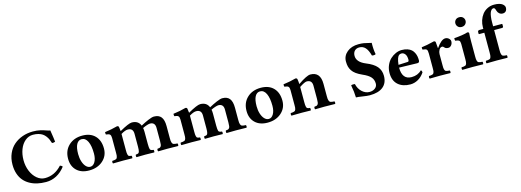

<svg xmlns="http://www.w3.org/2000/svg" viewBox="-3 -1570 6652 2453"><g transform="rotate(-15 3323.0 -344.0)"><path d="M397 9.8Q334.5 9.8 280.8 -2.4Q227.1 -14.6 181.9 -40.3Q136.7 -65.9 104.7 -103.8Q72.8 -141.6 54.9 -195.3Q37.1 -249 37.1 -314.9Q37.1 -395.5 65.9 -461.2Q94.7 -526.9 144.3 -569.6Q193.8 -612.3 259 -635.3Q324.2 -658.2 397.9 -658.2Q451.7 -658.2 494.6 -647.9Q537.6 -637.7 568.4 -626.2Q599.1 -614.7 617.2 -612.8Q635.3 -499.5 639.2 -458Q630.4 -453.6 617.9 -451.9Q605.5 -450.2 596.2 -453.1Q587.4 -481.4 577.6 -503.4Q567.9 -525.4 551 -547.6Q534.2 -569.8 512.9 -584.5Q491.7 -599.1 459.5 -608.2Q427.2 -617.2 387.2 -617.2Q329.1 -617.2 283.2 -578.6Q237.3 -540 212.6 -475.6Q188 -411.1 188 -334Q188 -256.8 215.3 -189.7Q242.7 -122.6 291 -82.3Q339.4 -42 396 -42Q523.9 -42 618.2 -146Q626 -146 636.5 -138.9Q647 -131.8 650.9 -125Q600.1 -58.6 535.2 -24.4Q470.2 9.8 397 9.8Z M742.7 -204.1Q742.7 -312 812.3 -377.9Q881.8 -443.8 993.7 -443.8Q1099.6 -443.8 1159.7 -382.3Q1219.7 -320.8 1219.7 -212.9Q1219.7 -115.7 1148.4 -53Q1077.1 9.8 966.8 9.8Q862.8 9.8 802.7 -47.9Q742.7 -105.5 742.7 -204.1ZM973.6 -401.9Q930.2 -401.9 906.2 -358.2Q882.3 -314.5 882.3 -229Q882.3 -175.3 896.5 -130.4Q910.6 -85.4 935.8 -58.8Q960.9 -32.2 991.7 -32.2Q1029.8 -32.2 1054.7 -74Q1079.6 -115.7 1079.6 -184.1Q1079.6 -285.6 1052 -343.8Q1024.4 -401.9 973.6 -401.9Z M1484.4 -334V-122.1Q1484.4 -100.6 1485.1 -86.7Q1485.8 -72.8 1488.8 -62.7Q1491.7 -52.7 1494.4 -47.4Q1497.1 -42 1504.2 -38.8Q1511.2 -35.6 1517.3 -34.4Q1523.4 -33.2 1536.1 -32.2Q1540.5 -27.8 1540.5 -15.1Q1540.5 -2.4 1536.1 2Q1450.2 0 1419.4 0Q1366.2 0 1282.2 2Q1277.8 -2.4 1277.8 -15.1Q1277.8 -27.8 1282.2 -32.2Q1300.8 -33.7 1309.1 -34.7Q1317.4 -35.6 1327.6 -39.3Q1337.9 -43 1341.6 -47.9Q1345.2 -52.7 1349.1 -63Q1353 -73.2 1353.8 -86.9Q1354.5 -100.6 1354.5 -122.1V-315.9Q1354.5 -348.6 1342 -362.1Q1329.6 -375.5 1289.6 -378.9Q1288.1 -384.8 1286.9 -395.8Q1285.6 -406.7 1287.1 -411.1Q1376 -422.4 1453.1 -443.8Q1473.6 -443.8 1476.6 -426.8Q1479.5 -409.2 1483.4 -372.1Q1606.9 -441.9 1647.5 -441.9Q1732.9 -441.9 1761.2 -370.1Q1812.5 -398.4 1863.8 -420.2Q1915 -441.9 1940.4 -441.9Q2004.9 -441.9 2035.6 -403.1Q2066.4 -364.3 2066.4 -282.2V-122.1Q2066.4 -101.1 2067.6 -86.9Q2068.8 -72.8 2073 -62.5Q2077.1 -52.2 2081.8 -46.9Q2086.4 -41.5 2096.7 -38.3Q2106.9 -35.2 2116.5 -34.2Q2126 -33.2 2143.6 -32.2Q2147.9 -27.8 2147.9 -15.1Q2147.9 -2.4 2143.6 2Q2057.6 0 2001.5 0Q1963.4 0 1879.4 2Q1875 -2.4 1875 -15.1Q1875 -27.8 1879.4 -32.2Q1897.5 -33.7 1906 -35.9Q1914.6 -38.1 1922.9 -46.9Q1931.2 -55.7 1933.8 -73.5Q1936.5 -91.3 1936.5 -122.1V-293Q1936.5 -368.2 1868.2 -368.2Q1855 -368.2 1826.7 -359.1Q1798.3 -350.1 1770.5 -335.9Q1775.4 -314.5 1775.4 -282.2V-122.1Q1775.4 -96.7 1777.1 -81.1Q1778.8 -65.4 1781.5 -55.7Q1784.2 -45.9 1791.5 -41.3Q1798.8 -36.6 1805.9 -34.9Q1813 -33.2 1827.1 -32.2Q1831.5 -27.8 1831.5 -15.1Q1831.5 -2.4 1827.1 2Q1804.7 1.5 1768.8 1Q1732.9 0.5 1710.4 0Q1677.2 0 1593.3 2Q1588.9 -2.4 1588.9 -15.1Q1588.9 -27.8 1593.3 -32.2Q1616.7 -33.7 1626 -38.6Q1635.3 -43.5 1640.4 -62Q1645.5 -80.6 1645.5 -122.1V-293Q1645.5 -368.2 1575.2 -368.2Q1540 -368.2 1484.4 -334Z M2389.2 -334V-122.1Q2389.2 -100.6 2389.9 -86.7Q2390.6 -72.8 2393.6 -62.7Q2396.5 -52.7 2399.2 -47.4Q2401.9 -42 2408.9 -38.8Q2416 -35.6 2422.1 -34.4Q2428.2 -33.2 2440.9 -32.2Q2445.3 -27.8 2445.3 -15.1Q2445.3 -2.4 2440.9 2Q2355 0 2324.2 0Q2271 0 2187 2Q2182.6 -2.4 2182.6 -15.1Q2182.6 -27.8 2187 -32.2Q2205.6 -33.7 2213.9 -34.7Q2222.2 -35.6 2232.4 -39.3Q2242.7 -43 2246.3 -47.9Q2250 -52.7 2253.9 -63Q2257.8 -73.2 2258.5 -86.9Q2259.3 -100.6 2259.3 -122.1V-315.9Q2259.3 -348.6 2246.8 -362.1Q2234.4 -375.5 2194.3 -378.9Q2192.9 -384.8 2191.7 -395.8Q2190.4 -406.7 2191.9 -411.1Q2280.8 -422.4 2357.9 -443.8Q2378.4 -443.8 2381.3 -426.8Q2384.3 -409.2 2388.2 -372.1Q2511.7 -441.9 2552.2 -441.9Q2637.7 -441.9 2666 -370.1Q2717.3 -398.4 2768.6 -420.2Q2819.8 -441.9 2845.2 -441.9Q2909.7 -441.9 2940.4 -403.1Q2971.2 -364.3 2971.2 -282.2V-122.1Q2971.2 -101.1 2972.4 -86.9Q2973.6 -72.8 2977.8 -62.5Q2981.9 -52.2 2986.6 -46.9Q2991.2 -41.5 3001.5 -38.3Q3011.7 -35.2 3021.2 -34.2Q3030.8 -33.2 3048.3 -32.2Q3052.7 -27.8 3052.7 -15.1Q3052.7 -2.4 3048.3 2Q2962.4 0 2906.2 0Q2868.2 0 2784.2 2Q2779.8 -2.4 2779.8 -15.1Q2779.8 -27.8 2784.2 -32.2Q2802.2 -33.7 2810.8 -35.9Q2819.3 -38.1 2827.6 -46.9Q2835.9 -55.7 2838.6 -73.5Q2841.3 -91.3 2841.3 -122.1V-293Q2841.3 -368.2 2772.9 -368.2Q2759.8 -368.2 2731.4 -359.1Q2703.1 -350.1 2675.3 -335.9Q2680.2 -314.5 2680.2 -282.2V-122.1Q2680.2 -96.7 2681.9 -81.1Q2683.6 -65.4 2686.3 -55.7Q2689 -45.9 2696.3 -41.3Q2703.6 -36.6 2710.7 -34.9Q2717.8 -33.2 2731.9 -32.2Q2736.3 -27.8 2736.3 -15.1Q2736.3 -2.4 2731.9 2Q2709.5 1.5 2673.6 1Q2637.7 0.5 2615.2 0Q2582 0 2498 2Q2493.7 -2.4 2493.7 -15.1Q2493.7 -27.8 2498 -32.2Q2521.5 -33.7 2530.8 -38.6Q2540 -43.5 2545.2 -62Q2550.3 -80.6 2550.3 -122.1V-293Q2550.3 -368.2 2480 -368.2Q2444.8 -368.2 2389.2 -334Z M3103 -204.1Q3103 -312 3172.6 -377.9Q3242.2 -443.8 3354 -443.8Q3460 -443.8 3520 -382.3Q3580.1 -320.8 3580.1 -212.9Q3580.1 -115.7 3508.8 -53Q3437.5 9.8 3327.1 9.8Q3223.1 9.8 3163.1 -47.9Q3103 -105.5 3103 -204.1ZM3334 -401.9Q3290.5 -401.9 3266.6 -358.2Q3242.7 -314.5 3242.7 -229Q3242.7 -175.3 3256.8 -130.4Q3271 -85.4 3296.1 -58.8Q3321.3 -32.2 3352.1 -32.2Q3390.1 -32.2 3415 -74Q3439.9 -115.7 3439.9 -184.1Q3439.9 -285.6 3412.4 -343.8Q3384.8 -401.9 3334 -401.9Z M4142.6 -284.2V-122.1Q4142.6 -101.1 4143.8 -86.9Q4145 -72.8 4149.2 -62.5Q4153.3 -52.2 4158 -46.9Q4162.6 -41.5 4172.9 -38.3Q4183.1 -35.2 4192.6 -34.2Q4202.1 -33.2 4219.7 -32.2Q4224.1 -27.8 4224.1 -15.1Q4224.1 -2.4 4219.7 2Q4133.8 0 4077.6 0Q4039.6 0 3955.6 2Q3951.2 -2.4 3951.2 -15.1Q3951.2 -27.8 3955.6 -32.2Q3973.6 -33.7 3982.2 -35.9Q3990.7 -38.1 3999 -46.9Q4007.3 -55.7 4010 -73.5Q4012.7 -91.3 4012.7 -122.1V-294.9Q4012.7 -370.1 3942.9 -370.1Q3915.5 -370.1 3844.7 -323.2V-122.1Q3844.7 -100.6 3845.5 -86.7Q3846.2 -72.8 3849.1 -62.7Q3852.1 -52.7 3854.7 -47.4Q3857.4 -42 3864.5 -38.8Q3871.6 -35.6 3877.7 -34.4Q3883.8 -33.2 3896.5 -32.2Q3900.9 -27.8 3900.9 -15.1Q3900.9 -2.4 3896.5 2Q3810.5 0 3779.8 0Q3726.6 0 3642.6 2Q3638.2 -2.4 3638.2 -15.1Q3638.2 -27.8 3642.6 -32.2Q3661.1 -33.7 3669.4 -34.7Q3677.7 -35.6 3688 -39.3Q3698.2 -43 3701.9 -47.9Q3705.6 -52.7 3709.5 -63Q3713.4 -73.2 3714.1 -86.9Q3714.8 -100.6 3714.8 -122.1V-315.9Q3714.8 -348.6 3702.4 -362.1Q3689.9 -375.5 3649.9 -378.9Q3648.4 -384.8 3647.2 -395.8Q3646 -406.7 3647.5 -411.1Q3736.3 -422.4 3813.5 -443.8Q3834 -443.8 3836.9 -426.8Q3841.8 -400.4 3843.8 -361.8Q3962.9 -443.8 4009.8 -443.8Q4142.6 -443.8 4142.6 -284.2Z M4498 -9.8Q4496.6 -82 4479 -174.8Q4488.3 -180.2 4508.3 -180.2Q4523.4 -180.2 4529.3 -178.2Q4543.5 -113.3 4587.9 -72.8Q4632.3 -32.2 4685.1 -32.2Q4729.5 -32.2 4759.3 -55.2Q4789.1 -78.1 4789.1 -115.2Q4789.1 -167 4758.5 -201.9Q4728 -236.8 4654.3 -269Q4606.9 -290 4575.2 -313Q4543.5 -335.9 4525.6 -363Q4507.8 -390.1 4500.5 -418.7Q4493.2 -447.3 4493.2 -484.9Q4493.2 -560.5 4552.5 -609.4Q4611.8 -658.2 4704.1 -658.2Q4745.1 -658.2 4773.9 -653.3Q4802.7 -648.4 4828.4 -641.1Q4854 -633.8 4873 -630.9Q4870.6 -543 4884.3 -479Q4875 -471.2 4854 -471.2Q4842.8 -471.2 4834 -474.1Q4814 -548.3 4782.5 -582.3Q4751 -616.2 4703.1 -616.2Q4664.1 -616.2 4641.1 -592Q4618.2 -567.9 4618.2 -526.9Q4618.2 -443.4 4734.4 -396Q4829.6 -357.9 4872.3 -307.6Q4915 -257.3 4915 -184.1Q4915 -89.8 4853.8 -40Q4792.5 9.8 4678.2 9.8Q4643.6 9.8 4583.5 0Q4523.4 -9.8 4498 -9.8Z M5130.9 -271 5255.9 -276.9Q5263.2 -277.3 5267.1 -284.2Q5271 -291 5271 -297.9Q5271 -352.5 5251 -377.2Q5231 -401.9 5205.1 -401.9Q5184.1 -401.9 5170.9 -391.6Q5157.7 -381.3 5147.2 -352.3Q5136.7 -323.2 5130.9 -271ZM5387.2 -128.9Q5394 -128.9 5397.9 -119.1Q5401.9 -109.4 5401.9 -98.1Q5365.2 -44.4 5316.7 -17.3Q5268.1 9.8 5214.8 9.8Q5113.8 9.8 5053.5 -43.7Q4993.2 -97.2 4993.2 -198.2Q4993.2 -253.4 5013.4 -300.8Q5033.7 -348.1 5066.4 -378.7Q5099.1 -409.2 5138.7 -426.5Q5178.2 -443.8 5218.3 -443.8Q5260.7 -443.8 5293.2 -432.6Q5325.7 -421.4 5345.2 -403.8Q5364.7 -386.2 5377 -361.1Q5389.2 -335.9 5393.6 -311.8Q5397.9 -287.6 5397.9 -259.8Q5397.9 -246.6 5391.6 -237.5Q5385.3 -228.5 5369.1 -229L5128.9 -234.9Q5128.9 -76.2 5253.9 -76.2Q5335.9 -76.2 5387.2 -128.9Z M5672.9 -268.1V-120.1Q5672.9 -99.1 5673.6 -85.7Q5674.3 -72.3 5678 -62.3Q5681.6 -52.2 5685.5 -47.1Q5689.5 -42 5699.2 -38.6Q5709 -35.2 5717.8 -34.2Q5726.6 -33.2 5744.6 -32.2Q5749 -27.8 5749 -15.1Q5749 -2.4 5744.6 2Q5658.7 0 5608.9 0Q5554.7 0 5470.7 2Q5466.3 -2.4 5466.3 -15.1Q5466.3 -27.8 5470.7 -32.2Q5489.3 -33.7 5497.6 -34.7Q5505.9 -35.6 5516.1 -39.1Q5526.4 -42.5 5530 -47.4Q5533.7 -52.2 5537.6 -62.3Q5541.5 -72.3 5542.2 -85.7Q5543 -99.1 5543 -120.1V-309.1Q5543 -351.6 5531.5 -363.8Q5520 -376 5478 -379.9Q5476.6 -384.8 5475.3 -395.5Q5474.1 -406.2 5475.6 -411.1Q5541.5 -418 5643.1 -443.8Q5653.3 -443.8 5659.2 -439Q5665 -434.1 5666 -426.8Q5670.9 -377.9 5672.9 -348.1H5675.8Q5742.2 -443.8 5794.9 -443.8Q5821.3 -443.8 5841.1 -426Q5860.8 -408.2 5860.8 -388.2Q5860.8 -357.4 5843.5 -336.7Q5826.2 -315.9 5803.7 -315.9Q5771 -315.9 5756.8 -332Q5741.7 -351.1 5729 -351.1Q5703.1 -351.1 5688 -323.2Q5672.9 -295.4 5672.9 -268.1Z M6104.5 -321.8V-122.1Q6104.5 -100.6 6105.5 -86.9Q6106.4 -73.2 6110.1 -62.7Q6113.8 -52.2 6117.7 -47.1Q6121.6 -42 6131.1 -38.6Q6140.6 -35.2 6149.9 -34.2Q6159.2 -33.2 6176.8 -32.2Q6181.2 -27.8 6181.2 -15.1Q6181.2 -2.4 6176.8 2Q6154.3 1.5 6108.2 1Q6062 0.5 6039.6 0Q5986.3 0 5902.3 2Q5897.9 -2.4 5897.9 -15.1Q5897.9 -27.8 5902.3 -32.2Q5919.9 -33.2 5929.2 -34.2Q5938.5 -35.2 5948 -38.6Q5957.5 -42 5961.4 -47.1Q5965.3 -52.2 5969 -62.7Q5972.7 -73.2 5973.6 -86.9Q5974.6 -100.6 5974.6 -122.1V-321.8Q5974.6 -354.5 5961.7 -366.2Q5948.7 -377.9 5909.7 -381.8Q5908.2 -386.7 5907.2 -398.9Q5906.2 -411.1 5907.7 -416Q5956.1 -418.5 6009.8 -426.8Q6063.5 -435.1 6085.4 -443.8Q6108.4 -443.8 6108.4 -426.8Q6104.5 -392.1 6104.5 -321.8ZM5969.7 -594.2Q5969.7 -620.1 5987.5 -639.2Q6005.4 -658.2 6036.6 -658.2Q6068.4 -658.2 6086.4 -639.2Q6104.5 -620.1 6104.5 -594.2Q6104.5 -568.8 6086.4 -549.3Q6068.4 -529.8 6036.6 -529.8Q6005.9 -529.8 5987.8 -549.3Q5969.7 -568.8 5969.7 -594.2Z M6245.1 -434.1H6296.4V-454.1Q6296.4 -501.5 6310.8 -545.2Q6325.2 -588.9 6351.6 -623Q6377.9 -657.2 6418.7 -677.7Q6459.5 -698.2 6508.3 -698.2Q6545.9 -698.2 6574.2 -690.7Q6602.5 -683.1 6617.2 -671.1Q6631.8 -659.2 6638.7 -647.2Q6645.5 -635.3 6645.5 -624Q6645.5 -592.8 6629.9 -576.4Q6614.3 -560.1 6588.4 -560.1Q6562 -560.1 6543.2 -576.2Q6524.4 -592.3 6517.6 -617.2Q6513.2 -631.8 6510.7 -638.4Q6508.3 -645 6502.9 -650.4Q6497.6 -655.8 6489.3 -655.8Q6481.4 -655.8 6474.1 -652.6Q6466.8 -649.4 6457.8 -638.4Q6448.7 -627.4 6442.1 -609.6Q6435.5 -591.8 6430.9 -559.6Q6426.3 -527.3 6426.3 -484.9V-434.1H6541.5Q6547.4 -434.1 6547.4 -428.2V-400.9Q6547.4 -391.1 6543 -387.5Q6538.6 -383.8 6525.4 -383.8H6426.3V-122.1Q6426.3 -100.6 6427.2 -86.9Q6428.2 -73.2 6431.9 -62.7Q6435.5 -52.2 6439.5 -47.1Q6443.4 -42 6452.9 -38.6Q6462.4 -35.2 6471.7 -34.2Q6481 -33.2 6498.5 -32.2Q6502.9 -27.8 6502.9 -15.1Q6502.9 -2.4 6498.5 2Q6476.1 1.5 6429.9 1Q6383.8 0.5 6361.3 0Q6308.1 0 6224.1 2Q6219.7 -2.4 6219.7 -15.1Q6219.7 -27.8 6224.1 -32.2Q6241.7 -33.2 6251 -34.2Q6260.3 -35.2 6269.8 -38.6Q6279.3 -42 6283.2 -47.1Q6287.1 -52.2 6290.8 -62.7Q6294.4 -73.2 6295.4 -86.9Q6296.4 -100.6 6296.4 -122.1V-383.8H6228.5Q6222.2 -383.8 6222.2 -389.2V-414.1Q6222.2 -421.4 6227.8 -427.7Q6233.4 -434.1 6245.1 -434.1Z"/></g></svg>

Font: Common Serif
Style: Bold
Weight: 700
Designer: Philipp H. Poll, Khaled Hosny
Foundry: Stefan Peev, Context Ltd.
Version: Version 1.026